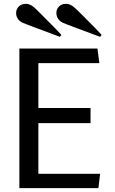

<svg xmlns="http://www.w3.org/2000/svg" viewBox="-20 -981 600 1001"><path d="M64 0ZM493 0H81V-728H488L498 -652H180V-418H452V-339H180V-75H502ZM365 -944Q374 -938 410 -901.5Q446 -865 478 -833L510 -799L502 -789L456 -806Q411 -823 362.5 -841Q314 -859 309 -862Q292 -869 283 -883Q274 -897 274 -913Q274 -933 287.5 -947Q301 -961 324 -961Q346 -961 365 -944ZM156 -944Q164 -938 200 -901.5Q236 -865 268 -833L300 -799L292 -789L247 -806Q201 -823 153 -841Q105 -859 99 -862Q82 -869 73 -883Q64 -897 64 -913Q64 -933 78 -947Q92 -961 115 -961Q136 -961 156 -944Z"/></svg>

Font: Myanmar Chatu
Style: Regular
Weight: 400
Designer: Danh Hong
Foundry: Google Inc.
Version: Version 2.00 November 20, 2015